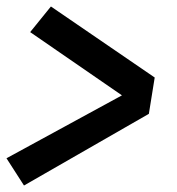

<svg xmlns="http://www.w3.org/2000/svg" viewBox="-27 -635 547 592"><path d="M47 -63 -7 -147 349 -341 66 -536 130 -615 450 -396 432 -284Z"/></svg>

Font: Iosevka Curly
Style: Bold Italic
Weight: 700
Italic angle: -9°
Monospace: yes
Designer: Belleve Invis
Foundry: Belleve Invis
Version: Version 22.1.2; ttfautohint (v1.8.4)